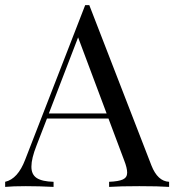

<svg xmlns="http://www.w3.org/2000/svg" viewBox="-27 -733 683 753"><path d="M279.3 -586.4 164.6 -288.1H391.1ZM400.9 0V-20Q438.5 -21.5 455.1 -29.3Q471.7 -37.1 471.7 -55.7Q471.7 -74.2 460 -104L398.4 -268.1H157.2L116.2 -162.1Q96.2 -111.3 96.2 -80.1Q95.7 -48.8 117.2 -34.7Q138.7 -21 183.1 -20V0Q126 -2.9 74.2 -2.9Q22.5 -2.9 -6.8 0V-20Q43 -31.2 71.8 -106.9L307.1 -712.9H323.2L566.9 -84Q591.3 -22 636.2 -20V0Q595.7 -2.9 519.5 -2.9Q443.4 -2.9 400.9 0Z"/></svg>

Font: PlayfairDisplay-Regular
Style: Regular
Weight: 400
Designer: Claus Eggers Sørensen
Foundry: Claus Eggers Sørensen
Version: Version 1.002;PS 001.002;hotconv 1.0.70;makeotf.lib2.5.58329